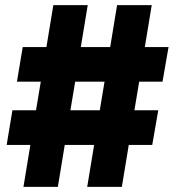

<svg xmlns="http://www.w3.org/2000/svg" viewBox="-20 -727 682 747"><path d="M346.2 -163.1H231.9L205.1 0H71.3L98.1 -163.1H5.9L28.3 -297.9H120.1L138.7 -409.2H45.9L68.4 -543.9H160.6L187.5 -707H321.3L294.4 -543.9H408.7L435.5 -707H570.3L543.5 -543.9H635.7L612.3 -409.2H521.5L502.9 -297.9H595.7L572.3 -163.1H481L454.1 0H319.3ZM368.2 -297.9 386.7 -409.2H272.5L253.9 -297.9Z"/></svg>

Font: Pretendard JP Black
Style: Regular
Weight: 900
Designer: Base glyphs from Inter by Rasmus Andersson; Hangeul glyphs from Noto Sans CJK(Source Han Sans) by Jang Soo-young and Kan
Foundry: Kil Hyung-jin
Version: Version 1.309